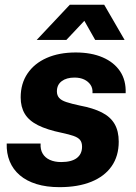

<svg xmlns="http://www.w3.org/2000/svg" viewBox="-20 -763 563 793"><path d="M225.7 10Q172.3 10 130.9 -2.7Q89.6 -15.4 61.6 -39.4Q33.7 -63.3 20.1 -96.6Q6.4 -129.9 7.7 -170.3H147.7Q146.1 -145.9 156.1 -128.8Q166 -111.7 185.8 -102.7Q205.6 -93.7 232.6 -93.7Q275.1 -93.7 297 -110.1Q318.9 -126.6 318.9 -157.1Q318.9 -174.7 310.7 -184.9Q302.6 -195 284.2 -201.4Q265.9 -207.9 235.7 -214.3Q174.3 -226.9 136.7 -245.9Q99.1 -264.9 82.3 -293.1Q65.4 -321.3 65.4 -360.9Q65.4 -417.7 93.7 -459.5Q122 -501.3 173.1 -523.8Q224.3 -546.3 292.7 -546.3Q356.9 -546.3 403.9 -526.1Q451 -505.9 476 -468.5Q501 -431.1 499 -378H362Q363.6 -398.1 354.1 -412.3Q344.7 -426.4 327.9 -434.5Q311 -442.6 287.6 -442.6Q254.4 -442.6 234.7 -427.6Q215 -412.7 215 -385.6Q215 -369.4 224.1 -358.9Q233.1 -348.3 254.2 -341.4Q275.3 -334.4 310 -327Q365 -316.7 400.5 -298.6Q436 -280.6 453.2 -251.1Q470.4 -221.6 470.4 -178Q470.4 -118.6 441.2 -76.6Q412 -34.6 357.1 -12.3Q302.1 10 225.7 10ZM131.6 -598.1 268.3 -743.4H410.4L494.6 -598.1H373.1L328.4 -677L254.1 -598.1Z"/></svg>

Font: Mona Sans
Style: Italic
Weight: 200
Italic angle: -11.6951°
Designer: Deni Anggara
Foundry: GitHub
Version: Version 2.000